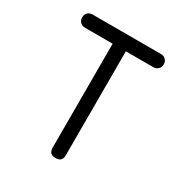

<svg xmlns="http://www.w3.org/2000/svg" viewBox="-172 -858 944 995"><g transform="rotate(30 300.0 -360.0)"><path d="M261 -651H96Q78 -651 67 -662Q56 -673 56 -690Q56 -708 67 -719Q78 -730 96 -730H504Q522 -730 533 -719Q544 -708 544 -690Q544 -673 532.5 -662Q521 -651 504 -651H340V-30Q340 -9 330.5 0.5Q321 10 300 10Q280 10 270.5 0.5Q261 -9 261 -30Z"/></g></svg>

Font: Maple Mono Normal NL Light
Style: Regular
Weight: 300
Monospace: yes
Designer: subframe7536
Version: Version 7.000